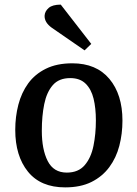

<svg xmlns="http://www.w3.org/2000/svg" viewBox="-20 -797 595 831"><path d="M262 14Q156 14 101 -54Q46 -122 46 -235Q46 -292 59.5 -344Q73 -396 102 -436Q131 -476 178.5 -499.5Q226 -523 293 -523Q397 -523 453.5 -455.5Q510 -388 510 -275Q510 -218 496.5 -166Q483 -114 453 -73.5Q423 -33 376 -9.5Q329 14 262 14ZM269 -50Q319 -50 346.5 -82Q374 -114 384.5 -165.5Q395 -217 395 -276Q395 -329 385 -370Q375 -411 350.5 -435Q326 -459 284 -459Q235 -459 208.5 -428.5Q182 -398 171.5 -346.5Q161 -295 161 -231Q161 -150 186.5 -100Q212 -50 269 -50ZM375 -607 346 -579 204 -677Q172 -700 173 -729Q174 -748 190.5 -762.5Q207 -777 243 -777Z"/></svg>

Font: Literata 12pt Medium
Style: Italic
Weight: 500
Italic angle: -2°
Designer: Latin by Veronika Burian and Jose Scaglione. Greek by Irene Vlachou. Cyrillic by Vera Evstafieva
Foundry: TypeTogether
Version: Version 3.002